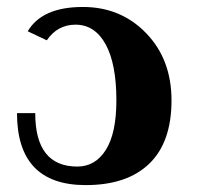

<svg xmlns="http://www.w3.org/2000/svg" viewBox="-20 -520 564 551"><path d="M226.1 11.2Q28.8 11.2 28.8 -195.3H81.1Q81.1 -42 202.1 -42Q253.4 -42 283.7 -89.8Q314 -137.7 314 -231.9Q314 -336.9 283 -393.1Q252 -449.2 196.8 -449.2Q145 -449.2 114.3 -404.3L59.6 -430.2Q100.6 -500 217.8 -500Q326.7 -500 399.4 -424.8Q472.2 -349.6 472.2 -231.9Q472.2 -111.8 408.4 -50.3Q344.7 11.2 226.1 11.2Z"/></svg>

Font: Munson
Style: Bold
Weight: 700
Designer: Paul James MIller
Foundry: High-Logic / Made with FontCreator
Version: Version 2.10;May 5, 2019;FontCreator 11.5.0.2430 64-bit